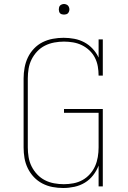

<svg xmlns="http://www.w3.org/2000/svg" viewBox="-20 -932 640 960"><path d="M296 8Q269 8 242.5 3Q216 -2 192 -14.5Q168 -27 149.5 -46.5Q131 -66 119 -90.5Q107 -115 102.5 -141.5Q98 -168 98 -195V-540Q98 -567 103 -594Q108 -621 119.5 -645Q131 -669 150 -689Q169 -709 193 -721Q217 -733 244 -738Q271 -743 298 -743Q325 -743 351.5 -738Q378 -733 401.5 -720.5Q425 -708 443.5 -688Q462 -668 473 -644V-735H494V-554H473Q473 -577 469 -600Q465 -623 454.5 -643.5Q444 -664 427 -680Q410 -696 389.5 -706Q369 -716 346 -720Q323 -724 300 -724Q276 -724 251.5 -719.5Q227 -715 205 -704Q183 -693 166 -675Q149 -657 138 -635Q127 -613 123 -588.5Q119 -564 119 -540V-195Q119 -171 123 -146.5Q127 -122 138 -100Q149 -78 166 -60Q183 -42 204.5 -31Q226 -20 250.5 -15.5Q275 -11 299 -11Q323 -11 347 -15.5Q371 -20 392 -31.5Q413 -43 429.5 -61.5Q446 -80 455.5 -101.5Q465 -123 469 -147Q473 -171 473 -195V-368H300V-387H494V0H473V-104Q463 -78 445.5 -55.5Q428 -33 404 -18.5Q380 -4 352 2Q324 8 296 8ZM300 -859Q295 -859 289.5 -860.5Q284 -862 280.5 -865.5Q277 -869 275.5 -874.5Q274 -880 274 -885Q274 -890 275.5 -895.5Q277 -901 280.5 -904.5Q284 -908 289.5 -910Q295 -912 300 -912Q305 -912 310.5 -910Q316 -908 319.5 -904.5Q323 -901 325 -895.5Q327 -890 327 -885Q327 -880 325 -874.5Q323 -869 319.5 -865.5Q316 -862 310.5 -860.5Q305 -859 300 -859Z"/></svg>

Font: Iosevka Curly Slab ThEx
Style: Regular
Weight: 100
Width: 7
Monospace: yes
Designer: Belleve Invis
Foundry: Belleve Invis
Version: Version 11.1.0; ttfautohint (v1.8.3)